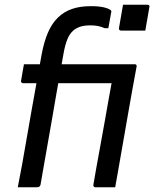

<svg xmlns="http://www.w3.org/2000/svg" viewBox="-20 -790 651 810"><path d="M81 -519H480Q484 -519 486.5 -518Q489 -517 490 -514.5Q491 -512 490 -507Q488 -489 485 -473.5Q482 -458 478 -439H78Q75 -439 72.5 -440.5Q70 -442 69 -444.5Q68 -447 69 -450Q72 -469 75 -485Q78 -501 81 -519ZM151 -11Q150 -6 146.5 -3Q143 0 137 0Q116 0 96 0Q76 0 55 0Q60 -25 64.5 -50Q69 -75 74 -100Q86 -167 95.5 -223Q105 -279 114.5 -331.5Q124 -384 134 -440Q144 -496 156 -562Q166 -615 182.5 -653Q199 -691 224 -715.5Q249 -740 283 -752Q317 -764 363 -764Q397 -764 418 -759Q439 -754 447 -747Q449 -746 449.5 -743Q450 -740 449 -737Q446 -721 443 -704Q440 -687 437 -671H422Q406 -678 392 -680.5Q378 -683 362 -683Q336 -683 319 -677.5Q302 -672 289 -661Q273 -647 263.5 -622.5Q254 -598 248 -564Q241 -525 233 -480Q225 -435 216.5 -386.5Q208 -338 199.5 -287.5Q191 -237 182 -188Q173 -139 165.5 -94Q158 -49 151 -11ZM499 -770Q512 -770 524.5 -770Q537 -770 550.5 -770Q564 -770 576.5 -770Q589 -770 602 -770Q607 -770 609.5 -767Q612 -764 610 -759L593 -661Q580 -661 567.5 -661Q555 -661 542 -661Q529 -661 516.5 -661Q504 -661 491 -661Q486 -661 483.5 -664Q481 -667 482 -672ZM464 -519Q470 -519 482 -519Q494 -519 507 -519Q520 -519 531.5 -519Q543 -519 547 -519Q551 -519 553 -518Q555 -517 556 -514.5Q557 -512 556 -508Q548 -464 538.5 -412.5Q529 -361 520 -308Q511 -255 501.5 -202Q492 -149 484 -102Q481 -84 478 -67.5Q475 -51 472 -34Q469 -17 466 0Q444 0 424 0Q404 0 382 0Q378 0 375.5 -3Q373 -6 374 -11Q379 -42 387 -85.5Q395 -129 404 -179Q413 -229 422 -278.5Q431 -328 438.5 -372Q446 -416 452 -446Q454 -460 456 -471.5Q458 -483 460 -494.5Q462 -506 464 -519Z"/></svg>

Font: Rec Mono Linear
Style: Italic
Weight: 400
Italic angle: -10°
Monospace: yes
Version: Version 1.085; ttfautohint (v1.8.4.7-5d5b)